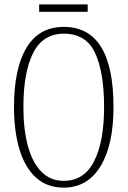

<svg xmlns="http://www.w3.org/2000/svg" viewBox="-20 -848 584 878"><path d="M271 10Q195 10 144.5 -36Q94 -82 69 -165Q44 -248 44 -359Q44 -534 101 -629.5Q158 -725 272 -725Q499 -725 499 -358Q499 -185 439.5 -87.5Q380 10 271 10ZM271 -21Q365 -21 410.5 -111Q456 -201 456 -358Q456 -517 415 -605.5Q374 -694 272 -694Q176 -694 131.5 -605.5Q87 -517 87 -358Q87 -256 107.5 -180.5Q128 -105 169 -63Q210 -21 271 -21ZM159 -794V-828H381V-794Z"/></svg>

Font: Noto Serif Tamil ExtraCondensed ExtraLight
Style: Italic
Weight: 200
Width: 2
Italic angle: -12°
Designer: Indian Type Foundry, Tom Grace, and the Monotype Design Team
Foundry: Monotype Imaging Inc.
Version: Version 2.003; ttfautohint (v1.8.4.7-5d5b)